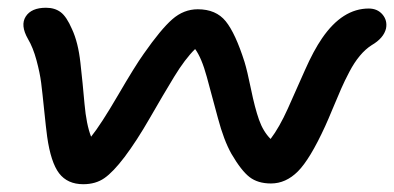

<svg xmlns="http://www.w3.org/2000/svg" viewBox="-20 -475 1012 493"><path d="M193.8 -2Q153.3 -2 131.8 -30Q110.4 -58.1 101.1 -124Q98.1 -146 93.5 -191.4Q88.9 -236.8 85.7 -262.2Q82.5 -287.6 73.7 -320.3Q64.9 -353 51.8 -375Q31.7 -410.2 46.1 -432.6Q60.5 -455.1 98.1 -455.1Q120.6 -455.1 135.7 -443.8Q150.9 -432.6 165 -399.9Q180.7 -366.2 186.5 -313.7Q192.4 -261.2 197 -208.3Q201.7 -155.3 213.9 -124Q238.8 -154.8 283 -230.5Q327.1 -306.2 349.1 -336.9Q393.1 -399.9 422.4 -425.5Q451.7 -451.2 487.8 -451.2Q534.7 -451.2 559.6 -420.4Q584.5 -389.6 607.9 -315.9Q614.7 -293.9 624.5 -246.1Q634.3 -198.2 645 -167.7Q655.8 -137.2 674.8 -118.2Q697.3 -147.9 719 -196Q740.7 -244.1 762.9 -294.7Q785.2 -345.2 807.1 -377Q859.4 -453.1 926.8 -453.1Q949.2 -453.1 962.2 -437.7Q975.1 -422.4 971.2 -401.9Q965.3 -377 934.1 -358.9Q918 -348.6 903.8 -331.5Q889.6 -314.5 877.2 -290.8Q864.7 -267.1 856 -247.1Q847.2 -227.1 834.7 -197Q822.3 -167 814.9 -150.9Q775.9 -65.9 744.9 -34.9Q713.9 -3.9 675.8 -3.9Q642.1 -3.9 620.8 -20.3Q599.6 -36.6 574.2 -80.1Q554.7 -114.7 539.6 -171.6Q524.4 -228.5 511 -277.6Q497.6 -326.7 481 -349.1Q455.1 -323.7 427 -277.6Q398.9 -231.4 365 -172.4Q331.1 -113.3 299.8 -71.8Q270.5 -33.2 248 -17.6Q225.6 -2 193.8 -2Z"/></svg>

Font: Shantell Sans Irregular Bouncy
Style: Italic
Weight: 500
Italic angle: -11.31°
Designer: Stephen Nixon, Anya Danilova, Shantell Martin
Foundry: Arrow Type
Version: Version 1.006;[9816181b4]